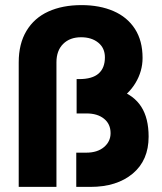

<svg xmlns="http://www.w3.org/2000/svg" viewBox="-20 -732 634 752"><path d="M299.1 -712Q370.3 -712 424.4 -688.6Q478.5 -665.2 508.5 -618.8Q538.4 -572.4 538.4 -505.1Q538.4 -453.1 510.6 -406.9Q482.8 -360.8 432.5 -332.6Q382.2 -304.3 318.1 -304.3H280.1V-422.2H289.9Q341.4 -422.2 366.2 -444Q390.9 -465.8 390.9 -507.3Q390.9 -543.9 364.8 -565Q338.7 -586.1 297.6 -586.1Q253.7 -586.1 227.4 -560Q201.1 -533.9 201.1 -487.9V0H53.3V-487.9Q53.3 -560.6 83.7 -611.1Q114 -661.6 169.3 -686.8Q224.6 -712 299.1 -712ZM278.7 -134.1H318.1Q361.4 -134.1 387.3 -155.9Q413.1 -177.7 413.1 -210.4Q413.1 -246.3 387.4 -267Q361.7 -287.7 318.9 -287.7H280.1V-400.1H292.5Q385.8 -400.1 445.2 -379.5Q504.5 -358.9 533.3 -313.9Q562.1 -269 562.1 -196.7Q562.1 -104.2 499.9 -52.1Q437.7 0 333.9 0H278.7Z"/></svg>

Font: Oak Sans Light
Style: Regular
Weight: 400
Designer: Erik Kennedy, Walven
Foundry: Erik Kennedy, Walven
Version: Version 1.100;Glyphs 3.1.2 (3151)